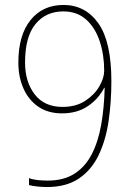

<svg xmlns="http://www.w3.org/2000/svg" viewBox="-20 -744 540 774"><path d="M169 10Q153 10 132 8Q111 6 97 2V-26Q113 -20 132.5 -18Q152 -16 173 -16Q237 -16 280.5 -44Q324 -72 350 -122.5Q376 -173 388 -241.5Q400 -310 402 -390H400Q377 -345 334 -316Q291 -287 230 -287Q174 -287 135 -313.5Q96 -340 75 -386.5Q54 -433 54 -492Q54 -602 103 -663Q152 -724 236 -724Q324 -724 376.5 -650Q429 -576 429 -417Q429 -334 418 -257.5Q407 -181 378.5 -120.5Q350 -60 299 -25Q248 10 169 10ZM232 -313Q286 -313 323.5 -337.5Q361 -362 380.5 -396Q400 -430 400 -459Q400 -523 382 -577.5Q364 -632 327.5 -665Q291 -698 235 -698Q165 -698 123 -647Q81 -596 81 -492Q81 -414 120 -363.5Q159 -313 232 -313Z"/></svg>

Font: Noto Sans Devanagari UI SemiCondensed Thin
Style: Regular
Weight: 100
Width: 4
Designer: Jelle Bosma - Monotype Design Team
Foundry: Monotype Imaging Inc.
Version: Version 2.004